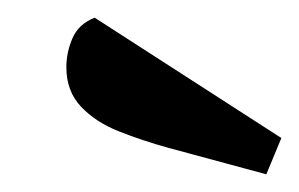

<svg xmlns="http://www.w3.org/2000/svg" viewBox="-20 -789 338 217"><path d="M281 -592 170 -622Q141 -630 114.5 -640.5Q88 -651 71.5 -668.5Q55 -686 55 -713Q55 -730 62 -746Q69 -762 87 -769L298 -633Z"/></svg>

Font: Sansita Swashed
Style: Regular
Weight: 400
Designer: Pablo Cosgaya
Foundry: Omnibus-Type
Version: Version 1.003; ttfautohint (v1.8.3)